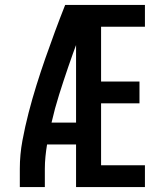

<svg xmlns="http://www.w3.org/2000/svg" viewBox="-20 -755 665 775"><path d="M60 0V-74Q60 -131 70.5 -187.5Q81 -244 95.5 -300Q110 -356 127 -410.5Q144 -465 163 -519.5Q182 -574 202 -628Q222 -682 243 -735H287V-720L337 -702Q315 -648 294.5 -593.5Q274 -539 255 -483.5Q236 -428 218.5 -372.5Q201 -317 188 -260H287V-172H170Q166 -148 163.5 -123Q161 -98 161 -74V0ZM287 0V-735H565V-647H388V-426H543V-338H388V-88H565V0Z"/></svg>

Font: Zed Sans Semibold
Style: Regular
Weight: 600
Designer: Belleve Invis
Foundry: Belleve Invis
Version: Version 1.0.0; ttfautohint (v1.8.4)